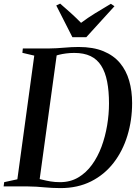

<svg xmlns="http://www.w3.org/2000/svg" viewBox="-34 -1004 740 1034"><path d="M89 -743H229Q271 -743.5 311 -747.2Q351 -751 389.5 -751Q468 -751 523 -728.2Q578 -705.5 612 -664.8Q646 -624 661.8 -569Q677.5 -514 677.5 -449Q677.5 -356.5 652.2 -273.8Q627 -191 577.8 -127.2Q528.5 -63.5 456.5 -27.2Q384.5 9 291.5 9Q268 9 246.5 7.8Q225 6.5 204.2 4.8Q183.5 3 162.5 1.5Q141.5 0 117.5 0H-14.5L-11.5 -23L59.5 -38.5L150.5 -704.5L86.5 -719.5ZM176.5 -16.5 151.5 -46.5Q173 -41.5 193.8 -36.2Q214.5 -31 237.8 -27Q261 -23 289.5 -23Q344.5 -23 387.2 -48.2Q430 -73.5 461.2 -116.5Q492.5 -159.5 512.8 -214.2Q533 -269 543 -329Q553 -389 553 -446.5Q553 -513.5 543 -564.5Q533 -615.5 511.2 -650Q489.5 -684.5 453.8 -701.8Q418 -719 366 -719Q343 -719 322 -716.2Q301 -713.5 284 -709.2Q267 -705 256 -701.5L274 -726.5ZM356 -803.5 269 -974.5 290 -984.5Q319 -959.5 347.5 -933.8Q376 -908 402.5 -881Q437.5 -907.5 478.2 -932.5Q519 -957.5 563 -983.5L582.5 -970.5L430.5 -803.5Z"/></svg>

Font: Merriweather 120pt Medium
Style: Italic
Weight: 500
Italic angle: -7.8°
Version: Version 2.101